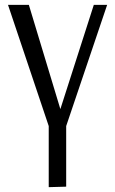

<svg xmlns="http://www.w3.org/2000/svg" viewBox="-20 -520 475 792"><path d="M422 -500 253 0V250L181 252V0L13 -500H99L229 -70L367 -500Z"/></svg>

Font: Arsenal
Style: Regular
Weight: 400
Designer: Andrij Shevchenko
Foundry: Stairsfor
Version: Version 2.001;PS 002.001;hotconv 1.0.88;makeotf.lib2.5.64775